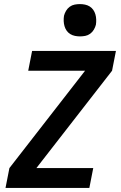

<svg xmlns="http://www.w3.org/2000/svg" viewBox="-20 -919 590 939"><path d="M417 0H7L26 -97L396 -573H118L137 -670H547L528 -573L158 -97H436ZM371 -741Q359 -741 346.5 -743.5Q334 -746 323.5 -752.5Q313 -759 306 -769Q299 -779 295.5 -791Q292 -803 291.5 -816Q291 -829 293 -842Q296 -854 303 -866Q310 -878 321 -886Q332 -894 345 -896.5Q358 -899 371 -899Q383 -899 395.5 -896.5Q408 -894 418.5 -887.5Q429 -881 436 -871Q443 -861 446.5 -849Q450 -837 450.5 -824Q451 -811 449 -798Q446 -786 439 -774Q432 -762 421 -754Q410 -746 397 -743.5Q384 -741 371 -741Z"/></svg>

Font: Lode
Style: Bold Italic
Weight: 700
Italic angle: -11°
Monospace: yes
Designer: Belleve Invis
Foundry: Belleve Invis
Version: Version 29.2.0; ttfautohint (v1.8.3)